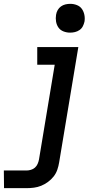

<svg xmlns="http://www.w3.org/2000/svg" viewBox="-52 -765 522 1000"><path d="M-31 215 -32 123H86Q97 123 109 119.5Q121 116 130 108Q139 100 144 88.5Q149 77 151 66L233 -428H142V-520H356L256 81Q253 100 246.5 119Q240 138 227.5 154Q215 170 198 182.5Q181 195 162.5 202.5Q144 210 124.5 212.5Q105 215 86 215ZM313 -595Q295 -595 278.5 -601.5Q262 -608 252.5 -621.5Q243 -635 240 -652.5Q237 -670 240 -688Q242 -701 248.5 -712.5Q255 -724 265.5 -731.5Q276 -739 288.5 -742Q301 -745 314 -745Q332 -745 348.5 -738.5Q365 -732 374.5 -718.5Q384 -705 387.5 -687.5Q391 -670 388 -652Q385 -639 379 -627.5Q373 -616 362 -608.5Q351 -601 338.5 -598Q326 -595 313 -595Z"/></svg>

Font: Iosevka Etoile Semibold
Style: Italic
Weight: 600
Italic angle: -9°
Designer: Belleve Invis
Foundry: Belleve Invis
Version: Version 22.1.2; ttfautohint (v1.8.4)